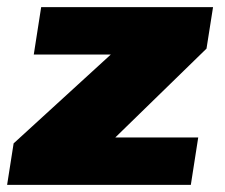

<svg xmlns="http://www.w3.org/2000/svg" viewBox="-45 -520 632 540"><path d="M-25 0 -6.7 -116.7 266.7 -366.7H50L70.8 -500H554.2L535.8 -383.3L279.2 -133.3H512.5L491.7 0Z"/></svg>

Font: BoonTook
Style: Italic
Weight: 400
Italic angle: -9°
Designer: Sungsit Sawaiwan
Foundry: FontUni
Version: Version 3.0